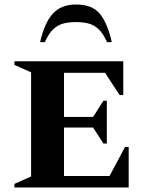

<svg xmlns="http://www.w3.org/2000/svg" viewBox="-20 -832 643 852"><path d="M44 0V-16L118 -49V-511L44 -544V-560H527V-410H511L446 -509H264V-313H393L439 -385H454V-195H439L393 -266H264V-51H466L535 -180H551V0ZM158 -645Q177 -730 214 -771Q251 -812 317 -812Q389 -812 423 -771Q457 -730 476 -645H455Q437 -685 416.5 -703.5Q396 -722 371.5 -728Q347 -734 317 -734Q287 -734 262.5 -728Q238 -722 217.5 -703.5Q197 -685 179 -645Z"/></svg>

Font: Spectral SC
Style: Bold
Weight: 700
Designer: Jean-Baptiste Levee
Foundry: Production Type
Version: Version 2.001